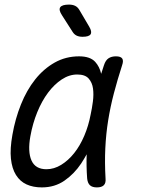

<svg xmlns="http://www.w3.org/2000/svg" viewBox="-20 -805 640 835"><path d="M162 10Q124 10 95.5 -3Q67 -16 49.5 -44Q32 -72 27.5 -115Q23 -158 34 -219Q46 -288 71 -350.5Q96 -413 133 -459.5Q170 -506 218 -533Q266 -560 324 -560Q372 -560 394 -536Q413 -515 420 -484Q426 -502 432 -521Q439 -543 452 -551.5Q465 -560 484 -560Q505 -560 511.5 -550.5Q518 -541 511 -521Q491 -459 475.5 -400Q460 -341 450.5 -282Q441 -223 438 -160.5Q435 -98 439 -29Q441 -9 431.5 0.5Q422 10 401.5 10Q381 10 371 0.5Q361 -9 359 -29Q355 -84 357 -134Q346 -114 333 -94Q303 -49 260.5 -19.5Q218 10 162 10ZM182 -69Q215 -69 246 -88Q277 -107 302.5 -139Q328 -171 346.5 -214.5Q365 -258 374 -306Q380 -333 384 -363.5Q388 -394 384.5 -420Q381 -446 365.5 -463.5Q350 -481 316 -481Q281 -481 248.5 -459.5Q216 -438 189 -402Q162 -366 142 -317Q122 -268 112 -212Q100 -145 117 -107Q134 -69 182 -69ZM296 -666 250 -738Q234 -762 242 -773.5Q250 -785 280 -785Q296 -785 307 -779.5Q318 -774 325 -762L368 -689Q381 -667 374 -656Q367 -645 339 -645Q324 -645 313.5 -650Q303 -655 296 -666Z"/></svg>

Font: Maple Mono Light
Style: Italic
Weight: 300
Italic angle: -10°
Monospace: yes
Designer: subframe7536
Version: Version 7.000